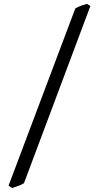

<svg xmlns="http://www.w3.org/2000/svg" viewBox="-20 -801 509 985"><path d="M103 138.7Q98.1 142.1 90.3 145.8Q82.5 149.4 73.7 152.6Q64.9 155.8 56.4 158.7Q47.9 161.6 42 163.6L23.9 151.4L366.2 -757.3Q379.4 -765.6 395.5 -771.5Q411.6 -777.3 425.8 -781.2L443.8 -770.5Z"/></svg>

Font: Gentium Basic
Style: Regular
Weight: 400
Designer: J. Victor Gaultney and Annie Olsen
Foundry: SIL International
Version: Version 1.100